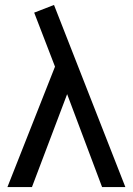

<svg xmlns="http://www.w3.org/2000/svg" viewBox="-20 -755 536 775"><path d="M392 0 251 -375 109 0H10L202 -486L118 -704L198 -735L486 0Z"/></svg>

Font: Radio Canada
Style: Regular
Weight: 400
Designer: Charles Daoud, Etienne Aubert Bonn, Alexandre Saumier Demers, Jacques Le Bailly
Foundry: Radio-Canada
Version: Version 2.104;gftools[0.9.28.dev5+ged2979d]